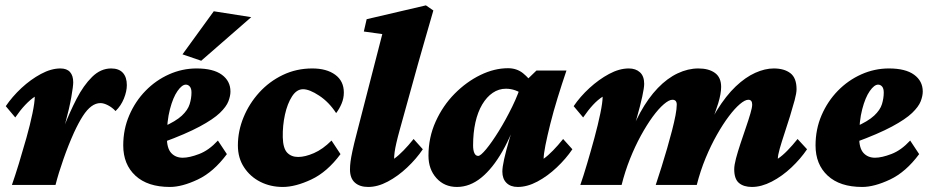

<svg xmlns="http://www.w3.org/2000/svg" viewBox="-20 -704 3540 731"><path d="M362.3 -311.5Q344.7 -311.5 328.1 -299.3Q311.5 -287.1 295.4 -262.2Q279.3 -237.3 261.7 -199.2Q240.2 -151.4 221.7 -98.6Q203.1 -45.9 191.4 0H25.4Q37.1 -33.2 51.8 -81.1Q66.4 -128.9 80.6 -179.2Q94.7 -229.5 103.5 -272Q112.3 -314.5 112.3 -335.9Q94.7 -324.2 76.2 -304.7Q57.6 -285.2 38.1 -256.8L2 -299.8Q26.4 -335.9 61.5 -368.7Q96.7 -401.4 135.7 -422.4Q174.8 -443.4 210 -443.4Q234.4 -443.4 246.6 -429.7Q258.8 -416 258.8 -390.6Q258.8 -376 251.5 -334Q244.1 -292 228.5 -234.4Q212.9 -176.8 186.5 -113.3H182.6Q201.2 -163.1 223.1 -219.7Q245.1 -276.4 271.5 -327.6Q297.9 -378.9 330.6 -411.1Q363.3 -443.4 403.3 -443.4Q432.6 -443.4 447.8 -426.8Q462.9 -410.2 462.9 -379.9Q462.9 -356.4 451.7 -328.6Q440.4 -300.8 419.9 -281.2Q407.2 -294.9 391.1 -303.2Q375 -311.5 362.3 -311.5Z M627 7.8Q542 7.8 495.6 -35.2Q449.2 -78.1 449.2 -150.4Q449.2 -211.9 472.2 -265.1Q495.1 -318.4 534.2 -358.4Q573.2 -398.4 623.5 -420.9Q673.8 -443.4 728.5 -443.4Q792 -443.4 824.7 -419.4Q857.4 -395.5 857.4 -355.5Q857.4 -338.9 849.6 -318.4Q841.8 -297.9 816.9 -273.9Q792 -250 740.2 -222.2Q688.5 -194.3 600.6 -162.1V-220.7Q649.4 -242.2 672.4 -263.7Q695.3 -285.2 702.1 -307.6Q709 -330.1 709 -351.6Q709 -367.2 702.6 -374.5Q696.3 -381.8 687.5 -381.8Q672.9 -381.8 655.8 -357.4Q638.7 -333 627 -288.1Q615.2 -243.2 615.2 -181.6Q615.2 -139.6 631.8 -121.6Q648.4 -103.5 675.8 -103.5Q701.2 -103.5 738.3 -117.7Q775.4 -131.8 809.6 -168.9L843.8 -117.2Q793 -48.8 732.9 -20.5Q672.9 7.8 627 7.8ZM746.1 -472.7 674.8 -497.1 793.9 -661.1 936.5 -638.7Z M1133.8 -364.3Q1109.4 -364.3 1091.8 -336.9Q1074.2 -309.6 1064.9 -267.6Q1055.7 -225.6 1056.6 -181.6Q1057.6 -139.6 1073.2 -123Q1088.9 -106.4 1115.2 -106.4Q1141.6 -106.4 1175.3 -121.1Q1209 -135.7 1242.2 -168.9L1276.4 -117.2Q1225.6 -48.8 1165 -20.5Q1104.5 7.8 1056.6 7.8Q1009.8 7.8 971.2 -11.7Q932.6 -31.2 909.2 -66.9Q885.7 -102.5 885.7 -150.4Q885.7 -205.1 907.2 -257.3Q928.7 -309.6 966.8 -351.6Q1004.9 -393.6 1056.6 -418.5Q1108.4 -443.4 1168.9 -443.4Q1223.6 -443.4 1256.3 -419.4Q1289.1 -395.5 1289.1 -351.6Q1289.1 -330.1 1280.8 -310.1Q1272.5 -290 1259.8 -273.4Q1232.4 -315.4 1195.3 -339.8Q1158.2 -364.3 1133.8 -364.3Z M1381.8 7.8Q1349.6 7.8 1331.1 -8.8Q1312.5 -25.4 1312.5 -58.6Q1312.5 -73.2 1314.5 -88.4Q1316.4 -103.5 1321.8 -128.9Q1327.1 -154.3 1338.9 -199.2L1435.5 -574.2L1365.2 -584L1376 -630.9L1601.6 -683.6L1629.9 -664.1Q1609.4 -593.8 1594.7 -542Q1580.1 -490.2 1571.3 -460L1502 -210Q1494.1 -181.6 1489.3 -160.6Q1484.4 -139.6 1482.4 -124.5Q1480.5 -109.4 1480.5 -99.6Q1497.1 -111.3 1516.1 -130.9Q1535.2 -150.4 1554.7 -174.8L1589.8 -135.7Q1565.4 -99.6 1530.3 -66.4Q1495.1 -33.2 1456.5 -12.7Q1418 7.8 1381.8 7.8Z M1719.7 7.8Q1671.9 7.8 1641.6 -25.9Q1611.3 -59.6 1611.3 -111.3Q1611.3 -180.7 1638.7 -241.2Q1666 -301.8 1710.9 -347.2Q1755.9 -392.6 1809.1 -418.5Q1862.3 -444.3 1914.1 -444.3Q1947.3 -444.3 1971.2 -425.3Q1995.1 -406.2 2018.6 -372.1L1974.6 -341.8Q1960 -353.5 1942.4 -359.9Q1924.8 -366.2 1906.2 -366.2Q1878.9 -366.2 1856 -350.6Q1833 -335 1815.9 -306.2Q1798.8 -277.3 1790 -237.8Q1781.2 -198.2 1781.2 -150.4Q1781.2 -131.8 1786.1 -121.1Q1791 -110.4 1800.8 -110.4Q1809.6 -110.4 1831.1 -136.2Q1852.5 -162.1 1878.9 -204.6Q1905.3 -247.1 1930.2 -297.9Q1955.1 -348.6 1969.7 -399.4L1990.2 -404.3L2022.5 -435.5H2136.7Q2119.1 -383.8 2103 -331.5Q2086.9 -279.3 2075.2 -232.4Q2063.5 -185.5 2056.6 -150.9Q2049.8 -116.2 2049.8 -99.6Q2066.4 -111.3 2085.4 -130.9Q2104.5 -150.4 2124 -174.8L2159.2 -135.7Q2134.8 -99.6 2099.6 -66.4Q2064.5 -33.2 2025.9 -12.7Q1987.3 7.8 1951.2 7.8Q1923.8 7.8 1908.2 -7.8Q1892.6 -23.4 1892.6 -50.8Q1892.6 -67.4 1899.4 -98.1Q1906.2 -128.9 1919.9 -175.8Q1933.6 -222.7 1954.1 -286.1H1960Q1930.7 -194.3 1893.1 -128.4Q1855.5 -62.5 1812 -27.3Q1768.6 7.8 1719.7 7.8Z M2842.8 7.8Q2811.5 7.8 2793.5 -7.3Q2775.4 -22.5 2775.4 -59.6Q2775.4 -75.2 2782.2 -101.1Q2789.1 -127 2799.3 -157.7Q2809.6 -188.5 2819.8 -218.3Q2830.1 -248 2836.9 -271.5Q2843.8 -294.9 2843.8 -305.7Q2843.8 -324.2 2829.1 -324.2Q2816.4 -324.2 2796.9 -307.6Q2777.3 -291 2754.9 -261.2Q2732.4 -231.4 2709.5 -190.9Q2686.5 -150.4 2666.5 -102.1Q2646.5 -53.7 2632.8 0H2476.6Q2487.3 -32.2 2498.5 -67.9Q2509.8 -103.5 2520 -139.2Q2530.3 -174.8 2538.6 -207Q2546.9 -239.3 2551.8 -264.6Q2556.6 -290 2556.6 -305.7Q2556.6 -324.2 2540 -324.2Q2527.3 -324.2 2507.3 -307.1Q2487.3 -290 2464.8 -259.3Q2442.4 -228.5 2419.9 -187.5Q2397.5 -146.5 2378.4 -98.6Q2359.4 -50.8 2346.7 0H2189.5Q2201.2 -33.2 2215.3 -81.1Q2229.5 -128.9 2243.2 -179.2Q2256.8 -229.5 2265.6 -272Q2274.4 -314.5 2274.4 -335.9Q2255.9 -324.2 2237.8 -304.7Q2219.7 -285.2 2200.2 -256.8L2164.1 -299.8Q2188.5 -335.9 2224.1 -368.7Q2259.8 -401.4 2298.8 -422.4Q2337.9 -443.4 2374 -443.4Q2400.4 -443.4 2416.5 -428.7Q2432.6 -414.1 2432.6 -384.8Q2432.6 -370.1 2425.3 -336.4Q2418 -302.7 2404.3 -254.4Q2390.6 -206.1 2370.1 -146.5H2364.3Q2386.7 -219.7 2417.5 -275.4Q2448.2 -331.1 2484.4 -368.7Q2520.5 -406.2 2560.1 -424.8Q2599.6 -443.4 2638.7 -443.4Q2678.7 -443.4 2702.1 -426.3Q2725.6 -409.2 2725.6 -373Q2725.6 -347.7 2714.4 -310.5Q2703.1 -273.4 2685.5 -231Q2668 -188.5 2647.5 -146.5H2643.6Q2673.8 -226.6 2709 -283.2Q2744.1 -339.8 2781.2 -375Q2818.4 -410.2 2855.5 -426.8Q2892.6 -443.4 2925.8 -443.4Q2965.8 -443.4 2989.3 -425.3Q3012.7 -407.2 3012.7 -364.3Q3012.7 -349.6 3005.4 -322.3Q2998 -294.9 2987.8 -261.7Q2977.5 -228.5 2966.8 -196.3Q2956.1 -164.1 2948.7 -138.2Q2941.4 -112.3 2941.4 -99.6Q2959 -111.3 2978 -130.9Q2997.1 -150.4 3016.6 -174.8L3052.7 -135.7Q3028.3 -99.6 2993.2 -66.4Q2958 -33.2 2918.5 -12.7Q2878.9 7.8 2842.8 7.8Z M3262.7 7.8Q3177.7 7.8 3131.3 -35.2Q3085 -78.1 3085 -150.4Q3085 -211.9 3107.9 -265.1Q3130.9 -318.4 3169.9 -358.4Q3209 -398.4 3259.3 -420.9Q3309.6 -443.4 3364.3 -443.4Q3427.7 -443.4 3460.4 -419.4Q3493.2 -395.5 3493.2 -355.5Q3493.2 -338.9 3485.4 -318.4Q3477.5 -297.9 3452.6 -273.9Q3427.7 -250 3376 -222.2Q3324.2 -194.3 3236.3 -162.1V-220.7Q3285.2 -242.2 3308.1 -263.7Q3331.1 -285.2 3337.9 -307.6Q3344.7 -330.1 3344.7 -351.6Q3344.7 -367.2 3338.4 -374.5Q3332 -381.8 3323.2 -381.8Q3308.6 -381.8 3291.5 -357.4Q3274.4 -333 3262.7 -288.1Q3251 -243.2 3251 -181.6Q3251 -139.6 3267.6 -121.6Q3284.2 -103.5 3311.5 -103.5Q3336.9 -103.5 3374 -117.7Q3411.1 -131.8 3445.3 -168.9L3479.5 -117.2Q3428.7 -48.8 3368.7 -20.5Q3308.6 7.8 3262.7 7.8Z"/></svg>

Font: Crimson Pro Black
Style: Italic
Weight: 900
Italic angle: -12°
Designer: Jacques Le Bailly
Foundry: Baron von Fonthausen
Version: Version 1.003